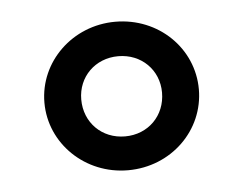

<svg xmlns="http://www.w3.org/2000/svg" viewBox="-32 -768 408 322"><g transform="rotate(-5 172.0 -607.0)"><path d="M172 -482C245 -482 302 -538 302 -607C302 -676 245 -732 172 -732C100 -732 42 -676 42 -607C42 -538 100 -482 172 -482ZM104 -607C104 -645 133 -674 172 -674C211 -674 240 -645 240 -607C240 -568 211 -539 172 -539C133 -539 104 -568 104 -607Z"/></g></svg>

Font: Aspekta 350
Style: Regular
Weight: 350
Designer: Ivo Dolenc
Version: Version 2.000